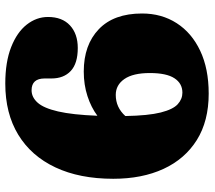

<svg xmlns="http://www.w3.org/2000/svg" viewBox="-60 -696 771 690"><g transform="rotate(90 325.0 -350.5)"><path d="M280 15.5Q202.5 15.5 149 -5.5Q95.5 -26.5 68 -61.5Q40.5 -96.5 40.5 -138Q40.5 -189 70.8 -217Q101 -245 152 -245Q207.5 -245 234.5 -219.8Q261.5 -194.5 261.5 -150.5V-126Q261.5 -79 304 -79Q329 -79 348.5 -100.8Q368 -122.5 380 -174.2Q392 -226 395.5 -315.5Q365.5 -293 324.8 -279.8Q284 -266.5 236.5 -266.5Q141 -266.5 84.5 -320.5Q28 -374.5 28 -476Q28 -546.5 62.8 -600.5Q97.5 -654.5 162 -685Q226.5 -715.5 316 -715.5Q414.5 -715.5 482.8 -672.8Q551 -630 586.5 -553Q622 -476 622 -372.5Q622 -251.5 581 -164.5Q540 -77.5 463.5 -31Q387 15.5 280 15.5ZM242 -504Q242 -443.5 263.5 -412.5Q285 -381.5 320.5 -381.5Q365.5 -381.5 396.5 -416Q395 -498.5 383.8 -543Q372.5 -587.5 354 -604.2Q335.5 -621 312.5 -621Q279.5 -621 260.8 -592.5Q242 -564 242 -504Z"/></g></svg>

Font: Fraunces 72pt S100 Black
Style: Regular
Weight: 900
Version: Version 1.000; ttfautohint (v1.8.3)